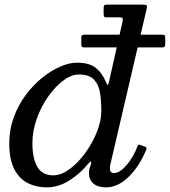

<svg xmlns="http://www.w3.org/2000/svg" viewBox="-20 -800 734 830"><path d="M611.5 -151.5Q582.5 -81 536 -35.5Q489.5 10 438 10Q403 10 383.8 -6.5Q364.5 -23 364.5 -53Q364.5 -64.5 367.2 -72.5Q370 -80.5 371.5 -85Q381 -115.5 359 -89.5Q322.5 -46 276.8 -18Q231 10 182 10Q137.5 10 100.8 -8.2Q64 -26.5 42 -68.2Q20 -110 20 -180Q20 -240 39.5 -293Q59 -346 91.2 -389.2Q123.5 -432.5 162.2 -463.8Q201 -495 240.2 -512Q279.5 -529 312 -529Q366.5 -529 394.2 -506.5Q422 -484 437.5 -446.5Q443 -432.5 445.5 -432.8Q448 -433 451 -445.5L509 -703.5Q511 -712 510.8 -718.5Q510.5 -725 497.5 -725H440Q432 -725 430 -728.5Q428 -732 428 -740V-762Q428 -772 430 -776Q432 -780 441.5 -780H592.5Q608.5 -780 612.8 -777.5Q617 -775 614 -762L457 -89Q456 -85 455.5 -80Q455 -75 455 -71Q455 -52 473 -52Q498 -52 527.2 -86.2Q556.5 -120.5 574.5 -167.5Q576.5 -172.5 578 -174.2Q579.5 -176 584.5 -174L606.5 -166Q612 -164 613.2 -161.5Q614.5 -159 611.5 -151.5ZM418 -320Q418 -362 412.5 -398Q407 -434 386.2 -456Q365.5 -478 320 -478Q288.5 -478 253.8 -452Q219 -426 188.5 -383Q158 -340 139 -287Q120 -234 120 -180Q120 -117 141 -79.5Q162 -42 210 -42Q244 -42 280.5 -68.8Q317 -95.5 348.2 -138.2Q379.5 -181 398.8 -229.2Q418 -277.5 418 -320ZM346.4 -650H680.3Q689.4 -650 691.8 -647.5Q694.2 -645 694.2 -636V-611.5Q694.2 -602.5 692 -598.8Q689.9 -595 679.2 -595H345.4Q335.2 -595 333.4 -597.8Q331.5 -600.5 331.5 -610V-636Q331.5 -644.5 334.7 -647.2Q337.9 -650 346.4 -650Z"/></svg>

Font: Besley*
Style: Italic
Weight: 400
Italic angle: -13°
Designer: Owen Earl
Foundry: indestructible type*
Version: Version 2.000; ttfautohint (v1.8.3)